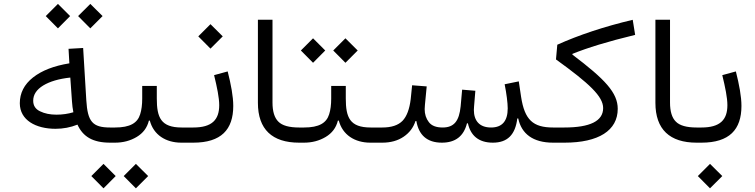

<svg xmlns="http://www.w3.org/2000/svg" viewBox="-20 -749 3963 1008"><path d="M284.2 -600.1 348.1 -664.6 284.2 -728.5 220.2 -664.6ZM454.1 -600.1 518.6 -664.6 454.1 -728.5 390.1 -664.6ZM344.2 -416.5C263.2 -403.3 199.7 -378.9 153.3 -342.3C106.9 -305.7 84 -260.3 84 -207C84 -118.2 168 -72.8 271.5 -72.8C311.5 -72.8 350.1 -80.1 386.7 -94.7C415.5 -31.7 466.8 0 558.1 0H558.6V-79.6H558.1C465.8 -79.6 439.9 -109.9 433.1 -222.7L416.5 -497.1L339.8 -492.7ZM357.9 -216.3C359.4 -196.3 361.3 -178.7 365.2 -159.7C337.9 -151.4 308.1 -147 276.4 -147C243.2 -147 214.4 -152.8 190.4 -164.6C166.5 -175.8 154.3 -194.3 154.3 -220.2C154.3 -252 171.9 -278.8 207 -300.3C241.7 -321.3 289.1 -335.4 349.1 -341.8Z M803.2 -297.9H726.6V-231.9C726.6 -199.2 723.1 -171.4 715.8 -148.9C701.7 -103.5 663.6 -79.6 583.5 -79.6H558.6C549.3 -79.6 544.4 -66.4 544.4 -40C544.4 -13.2 549.3 0 558.6 0H583.5C626 0 663.6 -9.8 697.3 -29.8C731 -49.8 752.4 -78.1 761.7 -115.7H766.6C786.1 -41.5 849.6 0 932.1 0H969.7V-79.6H934.1C824.2 -79.6 803.2 -132.3 803.2 -231.9ZM523.4 239.7 587.4 175.3 523.4 111.3 459.5 175.3ZM693.4 239.7 757.8 175.3 693.4 111.3 629.4 175.3Z M1104 -354.5C1119.6 -290.5 1130.9 -235.8 1130.9 -196.8C1130.9 -120.1 1092.8 -79.6 994.6 -79.6H969.7C960.4 -79.6 955.6 -66.4 955.6 -40C955.6 -13.2 960.4 0 969.7 0H994.6C1141.1 0 1204.6 -68.4 1204.6 -192.9C1204.6 -242.2 1192.9 -305.2 1175.3 -374ZM1085 -493.7 1149.4 -558.1 1085 -622.1 1021 -558.1Z M1334 -209C1334 -69.8 1409.2 0 1550.3 0H1550.8V-79.6H1550.3C1498 -79.6 1461.4 -89.8 1441.4 -110.4C1420.9 -130.4 1410.6 -164.1 1410.6 -210.4V-645.5H1334Z M1795.4 -297.9H1718.8V-231.9C1718.8 -199.2 1715.3 -171.4 1708 -148.9C1693.8 -103.5 1655.8 -79.6 1575.7 -79.6H1550.8C1541.5 -79.6 1536.6 -66.4 1536.6 -40C1536.6 -13.2 1541.5 0 1550.8 0H1575.7C1618.2 0 1655.8 -9.8 1689.5 -29.8C1723.1 -49.8 1744.6 -78.1 1753.9 -115.7H1758.8C1778.3 -41.5 1841.8 0 1924.3 0H1961.9V-79.6H1926.3C1816.4 -79.6 1795.4 -132.3 1795.4 -231.9ZM1623.5 -419.4 1687.5 -483.9 1623.5 -547.9 1559.6 -483.9ZM1793.5 -419.4 1857.9 -483.9 1793.5 -547.9 1729.5 -483.9Z M2700.7 -127C2717.8 -46.9 2777.8 0 2883.8 0H2884.8V-79.6H2883.8C2777.8 -79.6 2734.4 -120.1 2715.8 -240.2L2703.6 -321.8L2629.4 -306.6C2639.2 -257.8 2645.5 -208 2645.5 -180.2C2645.5 -113.3 2616.2 -79.6 2558.1 -79.6C2497.1 -79.6 2467.8 -115.2 2467.8 -171.9C2467.8 -177.7 2468.3 -183.6 2468.8 -189.9L2475.6 -272.5L2406.2 -278.3L2398.4 -190.9C2390.6 -113.3 2363.8 -79.6 2303.7 -79.6C2270 -79.6 2245.6 -88.9 2231.4 -107.9C2216.8 -126.5 2209.5 -149.4 2209.5 -176.3C2209.5 -183.6 2210 -190.9 2210.9 -198.7L2220.2 -295.4L2143.6 -301.3L2136.2 -228.5C2129.9 -176.3 2115.7 -138.2 2093.3 -114.7C2070.3 -91.3 2035.2 -79.6 1986.8 -79.6H1961.9C1952.6 -79.6 1947.8 -66.4 1947.8 -40.5C1947.8 -13.7 1952.6 0 1961.9 0H1986.8C2030.8 0 2068.4 -10.3 2099.1 -31.2C2129.9 -52.2 2150.4 -79.6 2161.1 -113.3H2166C2178.2 -41 2221.2 0 2299.8 0C2370.6 0 2414.6 -33.7 2431.6 -101.6H2436.5C2450.2 -39.1 2491.2 0 2567.4 0C2645 0 2685.5 -42.5 2695.8 -127Z M3301.8 -645C3153.3 -609.9 3017.1 -564.5 2905.8 -514.2L2898.9 -437C3074.7 -310.1 3146.5 -242.7 3146.5 -181.6C3146.5 -113.8 3078.6 -79.6 2942.4 -79.6H2884.8C2875.5 -79.6 2870.6 -66.4 2870.6 -40C2870.6 -13.2 2875.5 0 2884.8 0H2943.8C3123 0 3223.1 -64 3223.1 -177.7C3223.1 -262.2 3156.7 -332.5 2984.9 -462.4L2985.4 -466.3C3064 -498 3167.5 -530.3 3314.5 -565.9Z M3420.9 -209C3420.9 -69.8 3496.1 0 3637.2 0H3637.7V-79.6H3637.2C3585 -79.6 3548.3 -89.8 3528.3 -110.4C3507.8 -130.4 3497.6 -164.1 3497.6 -210.4V-645.5H3420.9Z M3772 -354.5C3787.6 -290.5 3798.8 -235.8 3798.8 -196.8C3798.8 -120.1 3760.7 -79.6 3662.6 -79.6H3637.7C3628.4 -79.6 3623.5 -66.4 3623.5 -40C3623.5 -13.2 3628.4 0 3637.7 0H3662.6C3809.1 0 3872.6 -68.4 3872.6 -192.9C3872.6 -242.2 3860.8 -305.2 3843.3 -374ZM3707.5 239.7 3772 175.3 3707.5 111.3 3643.6 175.3Z"/></svg>

Font: Estedad Regular
Style: Regular
Weight: 400
Designer: Amin Abedi
Version: Version 7.3